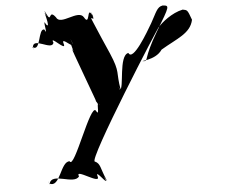

<svg xmlns="http://www.w3.org/2000/svg" viewBox="-20 -543 851 700"><path d="M531 -458C516 -426 465 -318 448 -350C412 -341 433 -218 417 -216C399 -248 437 -184 420 -216C402 -282 419 -277 381 -348C363 -380 337 -429 320 -461C299 -499 332 -454 316 -489C300 -522 333 -460 314 -491C296 -519 309 -446 286 -480C265 -510 201 -448 184 -480C155 -512 170 -455 148 -494C130 -526 162 -461 145 -493C133 -518 169 -432 148 -454C130 -486 159 -403 142 -435C118 -443 130 -350 98 -372C80 -404 117 -337 100 -369C98 -411 169 -357 175 -387C157 -419 226 -351 212 -384C199 -415 258 -355 242 -390C226 -423 258 -361 239 -392C221 -420 258 -336 244 -362C226 -394 348 -140 331 -172C316 -199 361 -123 346 -154C330 -187 363 -125 346 -157C325 -189 348 -111 330 -139C310 -170 251 77 234 45C200 45 200 144 160 126C142 94 178 160 161 128C166 83 250 132 268 100C250 68 350 133 336 100C323 69 378 138 364 110C346 78 383 140 366 108C346 72 347 53 326 46C301 46 563 -458 559 -444C571 -461 606 -496 646 -508C663 -506 663 -508 680 -471C674 -421 626 -403 569 -362C547 -321 480 -320 505 -320C521 -320 504 -329 552 -428C599 -523 598 -523 573 -523C552 -518 549 -497 531 -458Z"/></svg>

Font: Hussar Przerywany
Style: Regular
Weight: 400
Foundry: Cannot Into Space Fonts
Version: Version 0.982